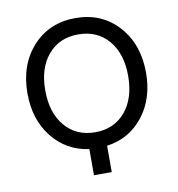

<svg xmlns="http://www.w3.org/2000/svg" viewBox="-73 -576 698 753"><g transform="rotate(-10 276.0 -200.0)"><path d="M512.2 -251Q512.2 -147.5 457 -77.4Q401.9 -7.3 312 4.9V109.9H241.2V5.9Q150.9 -6.8 95.5 -76.9Q40 -147 40 -251Q40 -365.2 106 -437.5Q171.9 -509.8 275.9 -509.8Q380.4 -509.8 446.3 -437.3Q512.2 -364.7 512.2 -251ZM110.8 -251Q110.8 -161.1 155.8 -108.2Q200.7 -55.2 275.9 -55.2Q351.1 -55.2 396 -108.2Q440.9 -161.1 440.9 -251Q440.9 -339.8 396 -392.3Q351.1 -444.8 275.9 -444.8Q200.7 -444.8 155.8 -392.3Q110.8 -339.8 110.8 -251Z"/></g></svg>

Font: LT Superior
Style: Regular
Weight: 400
Designer: Daniel Lyons
Foundry: LyonsType
Version: Version 1.000